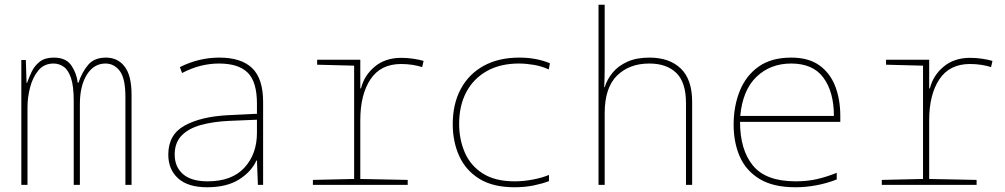

<svg xmlns="http://www.w3.org/2000/svg" viewBox="-20 -780 4240 810"><path d="M70 0V-527H89L92 -430H94Q102 -453 114 -478Q126 -503 148 -520Q170 -537 207 -537Q258 -537 280.5 -504.5Q303 -472 308 -431H311Q326 -476 352 -506.5Q378 -537 427 -537Q477 -537 506 -499Q535 -461 535 -381V0H509V-372Q509 -450 485 -481Q461 -512 425 -512Q376 -512 346.5 -465Q317 -418 317 -341V0H291V-355Q291 -417 279.5 -451Q268 -485 248.5 -498.5Q229 -512 206 -512Q166 -512 142 -483Q118 -454 107 -411.5Q96 -369 96 -328V0Z M854 10Q773 10 731.5 -27.5Q690 -65 690 -128Q690 -212 758.5 -250Q827 -288 941 -294L1064 -300V-343Q1064 -435 1025 -473.5Q986 -512 904 -512Q867 -512 829 -503Q791 -494 748 -472L739 -497Q779 -517 820.5 -527Q862 -537 905 -537Q998 -537 1044 -492.5Q1090 -448 1090 -350V0H1068L1064 -103H1062Q1040 -55 988 -22.5Q936 10 854 10ZM856 -15Q958 -15 1011 -72.5Q1064 -130 1064 -220V-275L946 -270Q879 -267 827 -252.5Q775 -238 746 -208Q717 -178 717 -128Q717 -76 752 -45.5Q787 -15 856 -15Z M1300 0V-21L1474 -25V-503L1318 -507V-528H1500V-407H1503Q1516 -461 1560.5 -498.5Q1605 -536 1673 -536Q1699 -536 1725 -532Q1751 -528 1767 -523L1761 -497Q1742 -503 1719.5 -506.5Q1697 -510 1672 -510Q1586 -510 1543 -445.5Q1500 -381 1500 -273V-25L1700 -21V0Z M2151 10Q2060 10 2002.5 -25.5Q1945 -61 1917.5 -121.5Q1890 -182 1890 -256Q1890 -341 1923.5 -404Q1957 -467 2020 -502Q2083 -537 2171 -537Q2243 -537 2300 -513L2295 -487Q2265 -501 2231.5 -506.5Q2198 -512 2169 -512Q2091 -512 2034.5 -480.5Q1978 -449 1947.5 -392Q1917 -335 1917 -257Q1917 -192 1941 -136.5Q1965 -81 2017 -48Q2069 -15 2151 -15Q2189 -15 2228 -22.5Q2267 -30 2296 -42V-16Q2271 -6 2233 2Q2195 10 2151 10Z M2505 0V-760H2531V-496Q2531 -472 2530.5 -453.5Q2530 -435 2529 -412H2531Q2541 -445 2564.5 -473.5Q2588 -502 2626.5 -519.5Q2665 -537 2720 -537Q2804 -537 2852 -491Q2900 -445 2900 -350V0H2874V-345Q2874 -433 2833 -472.5Q2792 -512 2719 -512Q2635 -512 2583 -461Q2531 -410 2531 -302V0Z M3336 10Q3242 10 3184.5 -25Q3127 -60 3101 -119.5Q3075 -179 3075 -254Q3075 -332 3101 -396.5Q3127 -461 3180.5 -499Q3234 -537 3318 -537Q3391 -537 3436.5 -504.5Q3482 -472 3503.5 -416.5Q3525 -361 3525 -291V-266H3102Q3102 -148 3156.5 -81.5Q3211 -15 3337 -15Q3386 -15 3427 -24.5Q3468 -34 3510 -51V-23Q3470 -7 3425 1.5Q3380 10 3336 10ZM3498 -291Q3498 -392 3454 -452Q3410 -512 3318 -512Q3230 -512 3171.5 -456Q3113 -400 3103 -291Z M3700 0V-21L3874 -25V-503L3718 -507V-528H3900V-407H3903Q3916 -461 3960.5 -498.5Q4005 -536 4073 -536Q4099 -536 4125 -532Q4151 -528 4167 -523L4161 -497Q4142 -503 4119.5 -506.5Q4097 -510 4072 -510Q3986 -510 3943 -445.5Q3900 -381 3900 -273V-25L4100 -21V0Z"/></svg>

Font: Noto Sans Mono Thin
Style: Regular
Weight: 100
Designer: Monotype Design Team
Foundry: Monotype Imaging Inc.
Version: Version 2.014